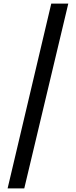

<svg xmlns="http://www.w3.org/2000/svg" viewBox="-20 -897 417 1060"><path d="M22 143 263 -877H357L114 143Z"/></svg>

Font: Farlight84_Sys_V01
Style: Regular
Weight: 400
Designer: Ryoko NISHIZUKA  (kana, bopomofo & ideographs); Paul D. Hunt (Latin, Greek & Cyrillic); Sandoll Communications , Soo-you
Foundry: Adobe
Version: Version 2.004;October 29, 2024;FontCreator 14.0.0.2814 64-bi